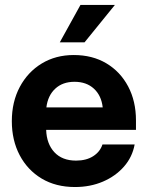

<svg xmlns="http://www.w3.org/2000/svg" viewBox="-20 -752 602 784"><path d="M286.1 11.7Q208 11.7 150.1 -22.9Q92.3 -57.6 60.3 -118.4Q28.3 -179.2 28.3 -257.3Q28.3 -335.9 60.8 -397Q93.3 -458 150.4 -492.7Q207.5 -527.3 281.2 -527.3Q357.4 -527.3 414.3 -493.4Q471.2 -459.5 503.2 -399.2Q535.2 -338.9 535.2 -260.3V-221.7H168.5Q170.4 -164.6 202.1 -130.4Q233.9 -96.2 290.5 -96.2Q332.5 -96.2 360.6 -114.3Q388.7 -132.3 398.4 -162.1H529.8Q520.5 -110.8 486.3 -71.8Q452.1 -32.7 400.4 -10.5Q348.6 11.7 286.1 11.7ZM169.4 -313.5H399.4Q394 -361.8 363.5 -389.9Q333 -418 284.2 -418Q235.8 -418 205.6 -389.9Q175.3 -361.8 169.4 -313.5ZM224.1 -579.1 308.6 -731.9H449.2L325.2 -579.1Z"/></svg>

Font: Inter Display
Style: Bold
Weight: 700
Designer: Rasmus Andersson
Foundry: rsms
Version: Version 4.001;git-9221beed3